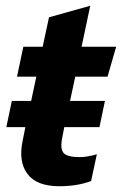

<svg xmlns="http://www.w3.org/2000/svg" viewBox="-20 -636 423 666"><path d="M186 10Q107 10 75 -33Q43 -76 59 -150L68 -195H2L21 -286H88L106 -370H39L61 -474H128L150 -576L293 -616L263 -474H383L353 -370H241L223 -286H344L325 -195H203L196 -159Q188 -120 200.5 -105.5Q213 -91 256 -91Q283 -91 316 -101L296 -8Q248 10 186 10Z"/></svg>

Font: Kanit Medium
Style: Italic
Weight: 500
Italic angle: -12°
Designer: Katatrad Team
Foundry: CadsonDemak
Version: Version 2.000; ttfautohint (v1.8.3)